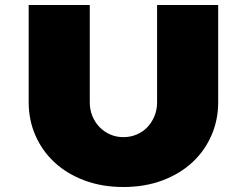

<svg xmlns="http://www.w3.org/2000/svg" viewBox="-20 -720 990 770"><path d="M475 -170Q503 -170 528 -180.5Q553 -191 571 -210Q589 -229 599.5 -254.5Q610 -280 610 -310V-700H855V-310Q855 -239 828 -177Q801 -115 751.5 -69Q702 -23 631.5 3.5Q561 30 475 30Q389 30 318.5 3.5Q248 -23 198.5 -69Q149 -115 122 -177Q95 -239 95 -310V-700H340V-310Q340 -280 350.5 -254.5Q361 -229 379.5 -210Q398 -191 422.5 -180.5Q447 -170 475 -170Z"/></svg>

Font: Imperial One
Style: Regular
Weight: 400
Designer: Jovanny Lemonad
Foundry: Jovanny Lemonad
Version: Version 1.000